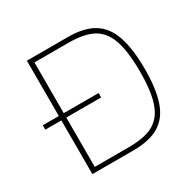

<svg xmlns="http://www.w3.org/2000/svg" viewBox="-144 -794 951 944"><g transform="rotate(-30 331.5 -322.0)"><path d="M121 0V-305H30V-330H121V-644H354Q445 -644 499.5 -610.5Q554 -577 578.5 -505Q603 -433 603 -317Q603 -208 579.5 -137.5Q556 -67 501.5 -33.5Q447 0 354 0ZM149 -25H344Q403 -25 446.5 -37.5Q490 -50 519 -82Q548 -114 562 -171Q576 -228 576 -317Q576 -435 553 -500Q530 -565 479.5 -591.5Q429 -618 344 -618H149V-330H347V-305H149Z"/></g></svg>

Font: Kanit Thin
Style: Regular
Weight: 250
Designer: Katatrad Team
Foundry: CadsonDemak
Version: Version 2.000; ttfautohint (v1.8.3)